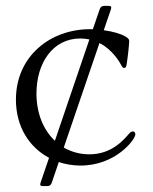

<svg xmlns="http://www.w3.org/2000/svg" viewBox="-20 -600 514 644"><path d="M123.6 24.1H138.5C146.7 23.8 150.6 21 153.4 13.5L177.2 -56.5C199.2 -49 222.7 -45.1 247.2 -44.7C367.2 -43.3 433.9 -132.1 433.9 -149.1C433.9 -154.1 431.8 -159.1 426.1 -159.1C422.2 -159.1 418.3 -158 412.6 -151.3C392.4 -127.8 352.6 -82.4 279.8 -82.4C247.9 -82.4 219.1 -90.6 193.9 -105.1L313.6 -455.6C334.9 -445 352.3 -429 365.8 -412.6C388.5 -384.9 387.8 -372.2 396.3 -372.2C400.9 -372.2 403.4 -374.6 404.8 -384.2C409.8 -417.6 413 -449.2 413.4 -462.4C413.4 -468 409.8 -472.3 399.9 -478C384.6 -486.9 357.2 -494.7 328.1 -498.6L352.3 -569.6C354.4 -577.4 352.6 -579.9 344.5 -580.3H329.5C321.4 -579.9 317.5 -577.1 314.6 -569.6L291.5 -502.1H282C149.1 -502.1 33.4 -411.9 33.4 -265.6C33.4 -174.4 78.8 -105.5 144.5 -70.7L115.8 13.5C113.6 21.3 115.4 23.8 123.6 24.1ZM102.3 -286.2C102.3 -388.5 157 -470.9 249.3 -470.9C259.9 -470.9 270.2 -469.8 279.8 -467.7L164.1 -127.8C125.4 -164.1 102.3 -220.2 102.3 -286.2Z"/></svg>

Font: Margiela Serif Light
Style: Regular
Weight: 300
Designer: Andreas Faust, Stefan Endress
Version: Version 1.002;FEAKit 1.0